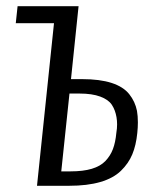

<svg xmlns="http://www.w3.org/2000/svg" viewBox="-20 -598 496 618"><path d="M99.1 0 153.8 -523.4H30.8L36.6 -578.1H232.9L208.5 -343.3H244.1Q301.3 -343.3 339.1 -331.1Q377 -318.8 396 -294.9Q415 -271 420.9 -241.2Q423.8 -224.6 423.8 -204.1Q423.8 -188 421.9 -169.9Q418 -130.4 405.8 -101.1Q393.6 -71.8 369.1 -48.1Q344.7 -24.4 303 -12.2Q261.2 0 202.1 0ZM177.2 -46.4H207Q247.6 -46.4 275.4 -54.7Q303.2 -63 319.3 -79.8Q335.4 -96.7 343.5 -118.2Q351.6 -139.6 354.5 -170.4Q356.9 -184.6 356.9 -197.8Q356.9 -209.5 355 -220.7Q351.1 -243.7 340.1 -260.5Q329.1 -277.3 302.7 -287.1Q276.4 -296.9 235.8 -296.9H203.6Z"/></svg>

Font: Oswald
Style: Light
Weight: 300
Designer: Vernon Adams
Foundry: Vernon Adams
Version: 3.0; ttfautohint (v0.95.6-bc232) -l 8 -r 50 -G 200 -x 0 -w "